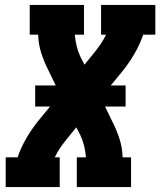

<svg xmlns="http://www.w3.org/2000/svg" viewBox="-20 -755 647 775"><path d="M3 0V-120H51Q65 -161 88 -200Q111 -239 140 -274L182 -325H122V-410H205L175 -472Q158 -505 146.5 -541Q135 -577 134 -615H100V-735H319V-615H282Q284 -591 289.5 -568.5Q295 -546 305 -525L321 -494L356 -537Q371 -555 384.5 -574.5Q398 -594 408 -615H388V-735H607V-615H558Q544 -574 521 -535Q498 -496 469 -461L427 -410H487V-325H404L434 -263Q451 -230 462.5 -194Q474 -158 475 -120H509V0H290V-120H327Q325 -144 319.5 -166.5Q314 -189 304 -210L288 -241L253 -198Q238 -180 224.5 -160.5Q211 -141 201 -120H221V0Z"/></svg>

Font: Iosevka Curly Slab HvEx
Style: Italic
Weight: 900
Width: 7
Italic angle: -9°
Monospace: yes
Designer: Belleve Invis
Foundry: Belleve Invis
Version: Version 11.1.0; ttfautohint (v1.8.3)